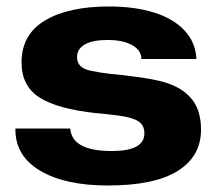

<svg xmlns="http://www.w3.org/2000/svg" viewBox="-20 -566 674 596"><path d="M314.9 9.8Q181.2 9.8 103.8 -36.6Q26.4 -83 27.8 -167H198.2Q203.1 -97.2 327.1 -97.2Q428.2 -97.2 428.2 -151.9Q428.2 -166 422.6 -175.8Q417 -185.5 405.8 -191.7Q394.5 -197.8 379.6 -201.4Q364.7 -205.1 343.8 -207.8Q322.8 -210.4 299.8 -212.9Q286.1 -213.9 278.8 -214.8Q158.7 -227.5 102.8 -263.2Q46.9 -298.8 46.9 -372.1Q46.9 -459 119.6 -502.4Q192.4 -545.9 317.9 -545.9Q397.5 -545.9 457.5 -527.3Q517.6 -508.8 552.5 -471.7Q587.4 -434.6 589.8 -382.8H418.9Q418.9 -409.7 390.4 -425.8Q361.8 -441.9 314 -441.9Q267.6 -441.9 243.4 -428Q219.2 -414.1 219.2 -389.2Q219.2 -360.8 246.8 -350.8Q274.4 -340.8 358.9 -333Q454.6 -322.3 494.1 -309.6Q577.6 -283.2 597.2 -215.8Q604 -192.4 604 -164.1Q604 -80.6 531.7 -35.4Q459.5 9.8 314.9 9.8Z"/></svg>

Font: Hubot Sans Expanded
Style: Bold
Weight: 700
Width: 7
Designer: Deni Anggara
Foundry: GitHub
Version: Version 1.001;gftools[0.9.31]